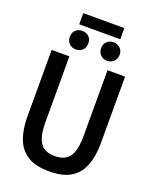

<svg xmlns="http://www.w3.org/2000/svg" viewBox="-170 -1022 900 1130"><g transform="rotate(20 280.0 -457.0)"><path d="M279 15Q194 15 144 -16.5Q94 -48 72 -106.5Q50 -165 50 -244V-662H161V-254Q161 -188 174 -150.5Q187 -113 213.5 -97Q240 -81 280 -81Q321 -81 347.5 -97Q374 -113 387 -150.5Q400 -188 400 -254V-662H510V-244Q510 -165 488 -106.5Q466 -48 416 -16.5Q366 15 279 15ZM182 -713Q157 -713 140.5 -729Q124 -745 124 -771Q124 -798 140.5 -813.5Q157 -829 182 -829Q207 -829 223.5 -813.5Q240 -798 240 -771Q240 -745 223.5 -729Q207 -713 182 -713ZM378 -713Q354 -713 337 -729Q320 -745 320 -771Q320 -798 337 -813.5Q354 -829 378 -829Q401 -829 418.5 -813.5Q436 -798 436 -771Q436 -745 418.5 -729Q401 -713 378 -713ZM151 -859V-929H408V-859Z"/></g></svg>

Font: Ubuntu Sans Mono Medium
Style: Regular
Weight: 500
Monospace: yes
Designer: Dalton Maag Ltd
Foundry: Dalton Maag Ltd
Version: Version 1.006